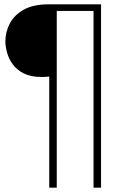

<svg xmlns="http://www.w3.org/2000/svg" viewBox="-20 -762 610 893"><path d="M209 -406Q200 -405 191 -404.5Q182 -404 173 -404Q123 -404 90.5 -420.5Q58 -437 39.5 -462.5Q21 -488 13 -517Q5 -546 5 -569Q5 -613 25.5 -652.5Q46 -692 90.5 -717Q135 -742 208 -742H450V111H415V-711H244V111H209Z"/></svg>

Font: Alexandria ExtraLight
Style: Regular
Weight: 250
Designer: Mohamed Gaber
Foundry: Kief Type Foundry
Version: Version 5.100